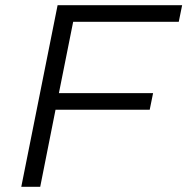

<svg xmlns="http://www.w3.org/2000/svg" viewBox="-20 -720 722 740"><path d="M135 0H62L202 -700H682L669 -636H262L207 -361H570L557 -297H194Z"/></svg>

Font: Montserrat
Style: Italic
Weight: 400
Italic angle: -11.3°
Designer: Julieta Ulanovsky
Foundry: Julieta Ulanovsky
Version: Version 9.000; ttfautohint (v1.8.4.7-5d5b)